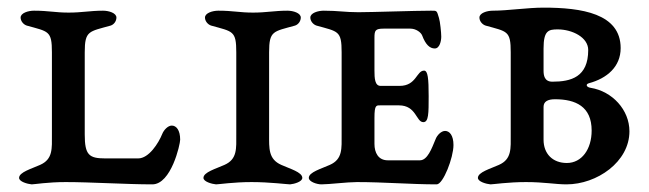

<svg xmlns="http://www.w3.org/2000/svg" viewBox="-20 -481 1699 503"><path d="M152 -4C218 -4 311.8 2 379 2C428.6 2 452 -103 452 -115C452 -140 442 -152 430 -152C420 -152 409.2 -140.6 405 -130C395.3 -105.9 370 -66 342 -66H256C213 -66 202 -75 202 -129V-344C202 -401 213 -398 270 -414C279 -417 285 -426 285 -435C285 -447 265 -453 250 -453C216 -453 195 -448 160 -448C124 -448 108 -453 69 -453C54 -453 34 -447 34 -435C34 -426 41 -417 50 -414C107 -398 116 -401 116 -344V-129C116 -92 119 -64 85 -49C63 -39 30 -30 30 -15C30 -5 52 1 63 2C70 2 105 -4 152 -4Z M733 -453C699 -453 678 -448 643 -448C607 -448 591 -453 552 -453C537 -453 517 -447 517 -435C517 -426 524 -417 533 -414C590 -398 599 -401 599 -344V-129C599 -92 602 -64 568 -49C546 -39 513 -30 513 -15C513 -5 535 1 546 2C553 2 592 -4 639 -4C687 -4 733 2 740 2C751 1 772 -5 772 -15C772 -30 739 -39 717 -49C683 -64 685 -92 685 -129V-344C685 -401 696 -398 753 -414C762 -417 768 -426 768 -435C768 -447 748 -453 733 -453Z M915 -4C986 -4 1057 2 1124 2C1141 2 1168 -68 1168 -101C1168 -126 1158 -138 1146 -138C1136 -138 1125 -127 1121 -116C1111 -92 1100 -61 1080 -61H996C971 -61 961 -81 961 -104V-172C961 -208 966 -205 979 -205H1025C1071 -205 1070 -161 1089 -161C1103 -161 1103 -184 1103 -229C1103 -275 1101 -296 1091 -296C1071 -296 1071 -256 1027 -256H977C962 -256 961 -276 961 -296V-382C961 -401 963 -406 985 -406H1055C1070 -406 1083 -396 1086 -388C1095 -364 1106 -354 1119 -354C1132 -354 1136 -374 1136 -385C1136 -395 1133 -425 1130 -434C1124 -454 1125 -453 1109 -453C1067 -453 954 -449 919 -449C883 -449 867 -453 828 -453C813 -453 793 -447 793 -435C793 -426 800 -417 809 -414C866 -398 875 -401 875 -344V-129C875 -92 878 -64 844 -49C822 -39 789 -30 789 -15C789 -5 810 2 822 2C842 2 890 -4 915 -4Z M1404 -201C1404 -215 1415 -221 1434 -221C1488 -221 1530 -202 1530 -139C1530 -90 1504 -54 1465 -54C1428 -54 1404 -78 1404 -115ZM1404 -354C1404 -401 1417 -404 1441 -404C1479 -404 1521 -383.3 1521 -350C1521 -279 1476 -267 1427 -267C1406 -267 1404 -284 1404 -296ZM1358 -4C1406 -4 1435 2 1464 2C1544 2 1629 -57 1629 -137C1629 -193 1584.3 -241.9 1527 -251C1516.1 -252.7 1513.3 -260.4 1523 -263C1569.9 -275.6 1606 -306 1606 -355C1606 -446 1503 -461 1404 -461C1362 -461 1310 -453 1271 -453C1256 -453 1236 -447 1236 -435C1236 -426 1243 -417 1252 -414C1309 -398 1318 -401 1318 -344V-129C1318 -92 1321 -64 1287 -49C1265 -39 1232 -30 1232 -15C1232 -5 1254 1 1265 2C1272 2 1311 -4 1358 -4Z"/></svg>

Font: EB Garamond SC 08
Style: Regular
Weight: 400
Version: Version 0.016